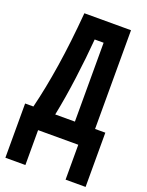

<svg xmlns="http://www.w3.org/2000/svg" viewBox="-169 -797 837 1091"><g transform="rotate(20 250.0 -251.5)"><path d="M5 211H126V0H369V211H490V-117H428V-714H146Q131 -533 108 -385.5Q85 -238 55 -117H5ZM187 -117Q209 -224 226 -353Q243 -482 252 -594H306V-117Z"/></g></svg>

Font: Noto Sans Mono Condensed Extra
Style: Regular
Weight: 800
Width: 3
Designer: Monotype Design Team
Foundry: Monotype Imaging Inc.
Version: Version 1.900